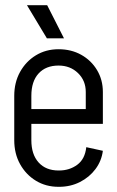

<svg xmlns="http://www.w3.org/2000/svg" viewBox="-20 -705 452 741"><path d="M41 -227V-284H377V-227ZM205 16V-47H209V16ZM35 -164V-335H101V-164ZM311 -284V-350H377V-284ZM377 -350H311Q311 -394 281 -423Q251 -452 206 -452V-515Q255 -515 293.5 -493.5Q332 -472 354.5 -434.5Q377 -397 377 -350ZM313 -137 377 -123Q372 -84 348.5 -52.5Q325 -21 288.5 -2.5Q252 16 208 16V-47Q248 -47 278 -69Q308 -91 313 -137ZM35 -335Q35 -387 57.5 -427.5Q80 -468 118.5 -491.5Q157 -515 206 -515V-452Q157 -452 129 -421.5Q101 -391 101 -335ZM35 -164H101Q101 -109 129 -78Q157 -47 206 -47V16Q157 16 118.5 -7.5Q80 -31 57.5 -71.5Q35 -112 35 -164ZM161 -557 84 -685H162L227 -557Z"/></svg>

Font: Akshar Light Light
Style: Regular
Weight: 300
Version: Version 1.100